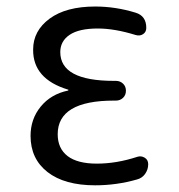

<svg xmlns="http://www.w3.org/2000/svg" viewBox="-20 -550 540 580"><path d="M185.5 -276.4Q186.5 -276.4 186.5 -278.3Q186.5 -279.3 185.5 -279.3Q79.1 -311.5 80.1 -400.4Q80.1 -457 129.9 -493.7Q179.7 -530.3 267.6 -530.3Q329.1 -530.3 389.6 -511.7Q421.9 -502 421.9 -465.8Q421.9 -453.1 412.1 -446.8Q402.3 -440.4 389.6 -444.3Q326.2 -463.9 275.4 -463.9Q218.8 -463.9 190.4 -444.8Q162.1 -425.8 162.1 -392.6Q162.1 -305.7 324.2 -305.7H330.1Q342.8 -305.7 351.6 -297.4Q360.4 -289.1 360.4 -275.9Q360.4 -262.7 351.6 -254.4Q342.8 -246.1 330.1 -246.1H324.2Q154.3 -246.1 154.3 -144.5Q154.3 -101.6 184.1 -78.6Q213.9 -55.7 272.5 -55.7Q332 -55.7 394.5 -76.2Q406.2 -80.1 417 -73.7Q427.7 -67.4 427.7 -53.7Q427.7 -38.1 418.5 -24.9Q409.2 -11.7 393.6 -7.8Q332 9.8 267.6 9.8Q174.8 9.8 123.5 -30.3Q72.3 -70.3 72.3 -139.6Q72.3 -190.4 103 -228Q133.8 -265.6 185.5 -276.4Z"/></svg>

Font: Rounded Mgen+ 1mn regular
Style: Regular
Weight: 400
Designer: [Source Han Sans]
Ryoko NISHIZUKA  (kana & ideographs); Paul D. Hunt (Latin, Greek & Cyrillic); Wenlong ZHANG  (bopomofo
Version: Version 1.059.20150602